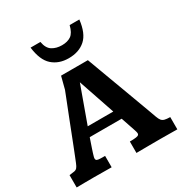

<svg xmlns="http://www.w3.org/2000/svg" viewBox="-200 -1026 1110 1172"><g transform="rotate(-30 355.0 -440.0)"><path d="M0.5 0V-86.9Q23.9 -89.4 36.4 -91.8Q48.8 -94.2 56.2 -102.8Q63.5 -111.3 71.3 -130.9Q75.7 -141.6 85.7 -166.7Q95.7 -191.9 109.4 -226.6Q123 -261.2 138.4 -300.8Q153.8 -340.3 169.2 -379.9Q184.6 -419.4 198.5 -454.3Q212.4 -489.3 222.4 -514.9Q232.4 -540.5 236.8 -551.8L259.3 -638.7H448.2Q448.2 -638.7 456.5 -616.5Q464.8 -594.2 478.5 -556.9Q492.2 -519.5 509 -474.4Q525.9 -429.2 543.2 -382.6Q560.5 -335.9 575.7 -294.7Q590.8 -253.4 601.6 -224.6Q612.3 -195.8 615.7 -186.5Q627.9 -152.8 635 -133.1Q642.1 -113.3 650.1 -103.5Q658.2 -93.8 671.6 -90.3Q685.1 -86.9 710 -86.4V0Q681.2 0 654.3 -0.5Q627.4 -1 591.3 -1Q549.8 -1 509 -0.7Q468.3 -0.5 421.9 0V-80.6Q425.8 -80.6 435.1 -80.6Q444.3 -80.6 447.3 -81.1Q470.2 -82 479.2 -86.2Q488.3 -90.3 488.3 -99.6Q488.3 -105.5 485.8 -114Q483.4 -122.6 479.5 -133.8L448.2 -226.1H223.1Q221.7 -222.2 218 -211.2Q214.4 -200.2 209.5 -186.3Q204.6 -172.4 200 -158.4Q195.3 -144.5 192.1 -134.3Q189 -124 188 -120.6Q183.1 -105 183.1 -99.1Q183.1 -88.4 189.9 -84.7Q196.8 -81.1 211.9 -80.6Q214.8 -80.1 229.2 -80.1Q243.7 -80.1 247.1 -80.1V0Q217.3 0 186.8 -0.5Q156.2 -1 121.6 -1Q87.4 -1 60.5 -0.7Q33.7 -0.5 0.5 0ZM245.6 -289.6H425.8L338.4 -546.4ZM354 -707Q284.7 -707 239.7 -747.1Q194.8 -787.1 183.6 -879.9H252.9Q261.2 -832 289.8 -814.2Q318.4 -796.4 357.9 -796.4Q397 -796.4 421.9 -813.5Q446.8 -830.6 459 -879.9H527.3Q516.6 -787.1 471.7 -747.1Q426.8 -707 354 -707Z"/></g></svg>

Font: Kameron
Style: Regular
Weight: 400
Designer: Vernon Adams
Foundry: Vernon Adams
Version: Version 1.100